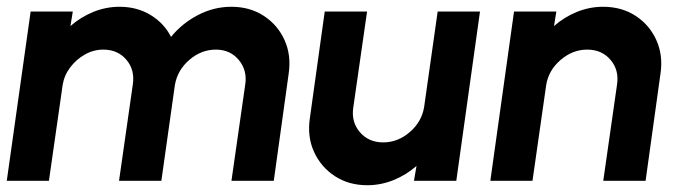

<svg xmlns="http://www.w3.org/2000/svg" viewBox="-30 -534 2037 567"><path d="M-10 0 60.5 -500H185L178 -457Q208 -483.5 245.5 -498.8Q283 -514 323 -514Q375 -514 415 -489.5Q455 -465 475 -425Q507.5 -465 554.5 -489.5Q601.5 -514 653 -514Q708 -514 749 -487.2Q790 -460.5 810.2 -415.8Q830.5 -371 822.5 -316.5L778.5 0H653.5L694 -283Q701 -325.5 675.5 -356.5Q650 -387.5 607.5 -387.5Q564.5 -387.5 529.2 -357.2Q494 -327 486.5 -283L446.5 0H321.5L362 -283Q369 -327 343.5 -357.2Q318 -387.5 275 -387.5Q246.5 -387.5 221 -373.2Q195.5 -359 177.5 -335.2Q159.5 -311.5 155 -283L114.5 0Z M885 -184.5 929 -500H1054L1013.5 -218Q1006.5 -174.5 1032.5 -144Q1058.5 -113.5 1101.5 -113.5Q1145 -113.5 1180.2 -144Q1215.5 -174.5 1222.5 -218L1262.5 -500H1387.5L1317.5 0H1192.5L1200 -44Q1170 -17.5 1132.2 -2.2Q1094.5 13 1054.5 13Q1000 13 959 -13.8Q918 -40.5 897.5 -85.2Q877 -130 885 -184.5Z M1920.5 -316.5 1876.5 0H1751.5L1792 -283Q1799 -326.5 1773.2 -357Q1747.5 -387.5 1704 -387.5Q1661 -387.5 1625.5 -357Q1590 -326.5 1583 -283L1542.5 0H1418L1488 -500H1613L1606 -457Q1636 -483.5 1673.5 -498.8Q1711 -514 1751 -514Q1806 -514 1847 -487.2Q1888 -460.5 1908.2 -415.8Q1928.5 -371 1920.5 -316.5Z"/></svg>

Font: Urbanist
Style: Bold Italic
Weight: 700
Italic angle: -8°
Designer: Corey Hu
Foundry: Corey Hu
Version: Version 1.330; ttfautohint (v1.8.4.7-5d5b)